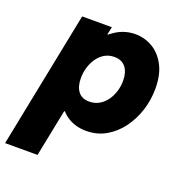

<svg xmlns="http://www.w3.org/2000/svg" viewBox="-168 -648 909 967"><g transform="rotate(20 286.5 -165.0)"><path d="M-35.2 205.1 111.3 -527.3H270.5L261.7 -485.4H286.1L244.1 -440.4L182.6 -122.1L213.9 -47.9H189.5L138.7 205.1ZM326.7 7.8Q270.5 7.8 228.5 -18.6Q186.5 -44.9 163.3 -93Q140.1 -141.1 140.1 -206.5Q140.1 -266.1 159.2 -324.2Q178.2 -382.3 212.9 -430.2Q247.6 -478 294.2 -506.6Q340.8 -535.2 395.5 -535.2Q443.8 -535.2 486.6 -510.5Q529.3 -485.8 555.9 -436Q582.5 -386.2 582.5 -310.5Q582.5 -251 564.5 -194.3Q546.4 -137.7 512.7 -92Q479 -46.4 431.9 -19.3Q384.8 7.8 326.7 7.8ZM291 -136.2Q319.8 -136.2 343 -149.4Q366.2 -162.6 382.6 -185.1Q398.9 -207.5 407.5 -235.6Q416 -263.7 416 -293Q416 -337.9 395.5 -364.5Q375 -391.1 334.5 -391.1Q305.2 -391.1 282.5 -377.7Q259.8 -364.3 243.9 -341.6Q228 -318.8 219.7 -290.5Q211.4 -262.2 211.4 -232.9Q211.4 -188.5 231.2 -162.4Q251 -136.2 291 -136.2Z"/></g></svg>

Font: Reddit Sans Black
Style: Italic
Weight: 900
Italic angle: -11.25°
Designer: Stephen Hutchings
Version: Version 1.013